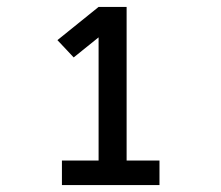

<svg xmlns="http://www.w3.org/2000/svg" viewBox="-20 -858 640 555"><path d="M159 -323V-394H265V-750L193 -692L146 -742L265 -838H346V-394H441V-323Z"/></svg>

Font: Iosevka Curly Slab MdEx
Style: Regular
Weight: 500
Width: 7
Monospace: yes
Designer: Belleve Invis
Foundry: Belleve Invis
Version: Version 11.1.0; ttfautohint (v1.8.3)